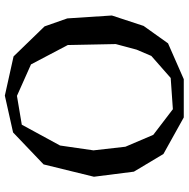

<svg xmlns="http://www.w3.org/2000/svg" viewBox="-13 -742 779 793"><g transform="rotate(90 376.5 -345.5)"><path d="M465 -715 616 -631 689 -509 710 -344 659 -136 527 -10 375 24 213 -12 89 -140 56 -234 44 -418 87 -549 159 -650 307 -715ZM376 -26 495 -46 581 -204 601 -342 586 -474 537 -589 431 -670 302 -661 211 -581 185 -520 162 -434 166 -236 246 -84Z"/></g></svg>

Font: Alike Angular
Style: Regular
Weight: 400
Version: Version 1.210